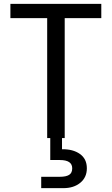

<svg xmlns="http://www.w3.org/2000/svg" viewBox="-20 -717 581 997"><path d="M34 -697H506V-623H316V0H225V-623H34ZM302 58Q359 57 395 82.5Q431 108 431 157Q431 204 397 232Q363 260 309 260H194V201H291Q323 201 339 191Q355 181 355 157Q355 114 291 114H241V-7H302Z"/></svg>

Font: Poppins
Style: Regular
Weight: 400
Designer: Ninad Kale (Devanagari), Jonny Pinhorn (Latin)
Version: Version 5.002